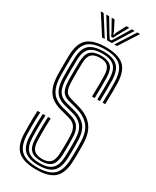

<svg xmlns="http://www.w3.org/2000/svg" viewBox="-244 -1037 903 1109"><g transform="rotate(30 207.5 -482.0)"><path d="M208.5 7.2Q126 7.2 87.1 -25.8Q48.2 -58.8 45.5 -138.8Q45 -164.5 44.8 -190.1Q44.5 -215.8 45.1 -240.8Q45.8 -265.8 47.2 -290.5H65Q63.8 -271 63 -247.9Q62.2 -224.8 62.2 -197.9Q62.2 -171 63.2 -139.5Q65.8 -67.2 100.1 -37.1Q134.5 -7 208.5 -7Q282.8 -7 316.1 -37.8Q349.5 -68.5 352.2 -139.5Q353.2 -159 353.5 -179.8Q353.8 -200.5 353.8 -221.8Q353.8 -243 352.8 -264.5Q350.5 -330.5 319.9 -365.4Q289.2 -400.2 235.5 -414.8L175.5 -431Q155.2 -436.5 141.9 -447.4Q128.5 -458.2 121.9 -478.9Q115.2 -499.5 114.2 -533.8Q113.5 -565.8 113.9 -596.2Q114.2 -626.8 115 -660.5Q116.2 -708.8 138 -729.8Q159.8 -750.8 208 -750.8Q251.5 -750.8 273.2 -730.6Q295 -710.5 296.5 -659.5Q297.2 -634.2 297 -596.6Q296.8 -559 295.8 -519.8H278Q279 -559.8 279.2 -596.1Q279.5 -632.5 278.8 -659Q277.8 -701.5 260.8 -719.1Q243.8 -736.8 208 -736.8Q170 -736.8 151.8 -719.4Q133.5 -702 132.5 -659.2Q131.8 -627.8 131.5 -596.5Q131.2 -565.2 132 -534.2Q132.8 -503.5 138.2 -486.2Q143.8 -469 154.1 -460.8Q164.5 -452.5 179.8 -448.2L239.2 -431.5Q301 -414.5 334.4 -375Q367.8 -335.5 370.5 -265.2Q371.2 -245.2 371.4 -223.4Q371.5 -201.5 371.1 -179.8Q370.8 -158 370 -138.8Q366.8 -60.8 329.2 -26.8Q291.8 7.2 208.5 7.2ZM208.5 -21Q143.5 -21 113.2 -48.2Q83 -75.5 80.8 -140Q80.2 -166.8 80 -191.9Q79.8 -217 80.4 -241.5Q81 -266 82.2 -290.5H99.8Q98.8 -267.8 98.1 -244Q97.5 -220.2 97.5 -194.6Q97.5 -169 98.5 -140.5Q100.5 -83.5 126.2 -59.4Q152 -35.2 208.5 -35.2Q264.8 -35.2 289.9 -60Q315 -84.8 317 -140.5Q318 -160.8 318.2 -180.9Q318.5 -201 318.5 -221.6Q318.5 -242.2 317.5 -263Q316.2 -298 305.8 -321.5Q295.2 -345 275.6 -359.4Q256 -373.8 227.8 -381.2L167.2 -397.2Q140.5 -404.5 121.1 -418.8Q101.8 -433 91 -460.1Q80.2 -487.2 79 -532.8Q78.5 -553.5 78.5 -574.9Q78.5 -596.2 78.9 -618Q79.2 -639.8 79.8 -661.2Q81.5 -724.8 111.5 -751.9Q141.5 -779 208 -779Q270 -779 299.8 -752.4Q329.5 -725.8 331.8 -660.5Q332.5 -635.8 332.2 -597Q332 -558.2 330.8 -519.8H313.2Q314.2 -559.2 314.5 -597.1Q314.8 -635 314 -660Q312.2 -718.5 286.2 -741.6Q260.2 -764.8 208 -764.8Q151 -764.8 125 -741Q99 -717.2 97.2 -660.8Q96.5 -630.5 96.2 -596.9Q96 -563.2 96.8 -533Q97.8 -493.8 106.2 -470Q114.8 -446.2 131 -433.4Q147.2 -420.5 171.5 -414L231.5 -398Q278.5 -385.5 305.8 -354.9Q333 -324.2 335.2 -263.8Q336 -241.2 336.2 -221Q336.5 -200.8 336.1 -181Q335.8 -161.2 334.8 -140Q332.2 -77 303.1 -49Q274 -21 208.5 -21ZM208.5 -49.2Q161.2 -49.2 139.4 -70.5Q117.5 -91.8 116 -141.2Q115.5 -165.8 115.1 -189.9Q114.8 -214 115.4 -238.9Q116 -263.8 117.2 -290.5H134.8Q133.8 -263 133.1 -239.6Q132.5 -216.2 132.8 -192.9Q133 -169.5 133.8 -141.5Q135 -99.2 152.8 -81.2Q170.5 -63.2 208.5 -63.2Q246 -63.2 263 -81.6Q280 -100 281.8 -141.5Q282.8 -165 283.1 -184.8Q283.5 -204.5 283.4 -223.1Q283.2 -241.8 282.2 -261.8Q281.5 -288 274.1 -305.1Q266.8 -322.2 253.4 -332.4Q240 -342.5 220.2 -347.8L159.2 -364Q122.5 -373.8 97.1 -392.9Q71.8 -412 58.5 -445.5Q45.2 -479 43.8 -531.8Q43.2 -560.5 43.4 -593.2Q43.5 -626 44.5 -662.2Q46.8 -741 85.5 -774.1Q124.2 -807.2 208 -807.2Q286 -807.2 325.1 -775.2Q364.2 -743.2 367 -661.8Q367.8 -637.8 367.6 -599.2Q367.5 -560.8 366 -519.8H348.5Q349.8 -558 349.9 -596.6Q350 -635.2 349.2 -661Q347 -734 312.9 -763.6Q278.8 -793.2 208 -793.2Q132.8 -793.2 98.5 -763.1Q64.2 -733 62 -661.8Q61.2 -633.2 61 -596.6Q60.8 -560 61.5 -532Q62.5 -485.5 73.8 -455.2Q85 -425 107.2 -407.4Q129.5 -389.8 163.5 -380.5L224 -364.5Q246.8 -358.5 263.2 -346.8Q279.8 -335 289.2 -314.6Q298.8 -294.2 300 -262.5Q300.5 -242.8 300.8 -222.9Q301 -203 300.8 -182.6Q300.5 -162.2 299.5 -141Q297.5 -92 276.4 -70.6Q255.2 -49.2 208.5 -49.2ZM76.2 -971H95L175.5 -844.5H157.5ZM112.8 -971H131.8L184.8 -882.8L201.8 -856.5H213L229.8 -882.8L282.8 -971H301.8L223.2 -844.5H191.2ZM148.5 -971H167.8L201.2 -906L204.8 -892H210L213.2 -906L247.2 -971H266.2L224.2 -896.2L213.8 -874.5H201L190.5 -896.2ZM319.5 -971H338.2L257 -844.5H239Z"/></g></svg>

Font: Big Shoulders Inline Text Thin Medium
Style: Regular
Weight: 500
Version: Version 2.002